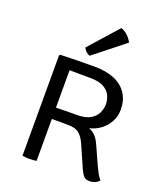

<svg xmlns="http://www.w3.org/2000/svg" viewBox="-143 -867 819 966"><g transform="rotate(20 267.0 -384.5)"><path d="M476.5 -387Q476.5 -352 461.2 -323Q446 -294 419.5 -273.5Q393 -253 359 -245Q383 -235 396.8 -218.5Q410.5 -202 420.5 -179L464.5 -81.5Q473.5 -62 482.8 -45Q492 -28 502 -18Q494 -6.5 479.8 -0.8Q465.5 5 452 5Q430 5 419.5 -6.8Q409 -18.5 399.5 -40L348 -157Q334.5 -188.5 314.5 -206.5Q294.5 -224.5 251 -224.5H135.5V-284.5Q160 -285 185.5 -285.5Q211 -286 234.5 -286.2Q258 -286.5 276.5 -286.5Q324.5 -286.5 350.5 -302.2Q376.5 -318 386.8 -341.2Q397 -364.5 397 -386.5Q397 -409.5 386.8 -432.2Q376.5 -455 350.5 -469.8Q324.5 -484.5 277 -484.5Q255 -484.5 223 -484.8Q191 -485 166.5 -485.5V0Q158.5 1.5 148.5 2.2Q138.5 3 128.5 3Q119 3 108.8 2.2Q98.5 1.5 91 0V-537.5L96 -542.5Q144.5 -544 188.8 -544.8Q233 -545.5 279 -545.5Q341.5 -545.5 385.8 -526.8Q430 -508 453.2 -472.2Q476.5 -436.5 476.5 -387ZM339 -774Q359 -767.5 375.5 -751.5Q392 -735.5 400 -718L236.5 -588.5Q225.5 -591.5 216 -600.5Q206.5 -609.5 202 -620Z"/></g></svg>

Font: Signika SC
Style: Regular
Weight: 300
Designer: Anna Giedryś
Foundry: Anna Giedryś
Version: Version 2.000